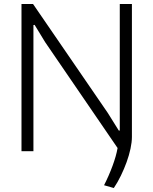

<svg xmlns="http://www.w3.org/2000/svg" viewBox="-20 -760 770 965"><path d="M503 171Q527 124 545.5 74Q564 24 571 -16L207 -548L154 -635L148 -634V0H88V-740H146L522 -192L577 -104H582V-740H643V-72Q643 -46 636 -13Q629 20 616.5 54.5Q604 89 587.5 123Q571 157 552 185Z"/></svg>

Font: Encode Sans Narrow
Style: Light
Weight: 300
Designer: Pablo Impallari, Andres Torresi
Foundry: Pablo Impallari, Andres Torresi
Version: Version 1.000; ttfautohint (v1.00) -l 8 -r 50 -G 200 -x 14 -